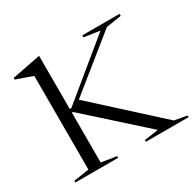

<svg xmlns="http://www.w3.org/2000/svg" viewBox="-122 -660 805 793"><g transform="rotate(-30 281.0 -264.0)"><path d="M160 -257H154.5V-19.5L226.5 -8V0H22.5V-8L96 -19.5V-466Q88 -469 64.5 -477.2Q41 -485.5 18 -493.5V-501.5L151.5 -527.5H154.5V-274.5H162L426.5 -491.5L351.5 -502.5V-512H529V-502.5L456.5 -491L206 -289L503 -18.5L562.5 -8V0H359V-8L426 -18Z"/></g></svg>

Font: Newsreader 72pt Light
Style: Regular
Weight: 300
Designer: Hugues Gentile
Foundry: Production Type
Version: Version 1.003; ttfautohint (v1.8.3)